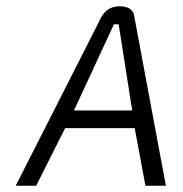

<svg xmlns="http://www.w3.org/2000/svg" viewBox="-20 -595 580 610"><path d="M95 -5 187 -188H408L442 -5H507L406 -546C403 -565 386 -575 360 -575C312 -574 302 -541 287 -511L30 -5ZM342 -518H357L400 -244H215Z"/></svg>

Font: Charger Pro
Style: LitNarObl
Weight: 300
Designer: Jasper
Foundry: Cannot Into Space Fonts
Version: Version 1.09